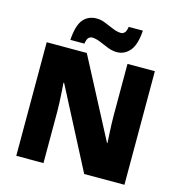

<svg xmlns="http://www.w3.org/2000/svg" viewBox="-131 -1050 1096 1166"><g transform="rotate(15 417.0 -466.5)"><path d="M757 0H504L243 -503H239Q241 -480 243 -447.5Q245 -415 246.5 -382Q248 -349 248 -322V0H77V-714H329L589 -218H592Q591 -241 589 -272Q587 -303 586 -335Q585 -367 585 -391V-714H757ZM212 -765Q218 -857 249.5 -894.5Q281 -932 335 -932Q360 -932 388.5 -920.5Q417 -909 445.5 -897Q474 -885 499 -885Q508 -885 518.5 -893.5Q529 -902 534 -933H623Q617 -843 584 -804.5Q551 -766 503 -766Q474 -766 444.5 -778Q415 -790 387.5 -801.5Q360 -813 335 -813Q326 -813 316 -805Q306 -797 300 -765Z"/></g></svg>

Font: Noto Sans Telugu Black
Style: Regular
Weight: 900
Designer: Jelle Bosma - Monotype Design Team
Foundry: Monotype Imaging Inc.
Version: Version 2.005; ttfautohint (v1.8.4.7-5d5b)